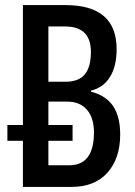

<svg xmlns="http://www.w3.org/2000/svg" viewBox="-20 -734 532 754"><path d="M70 0V-181H9V-243H70V-714H237Q438 -714 438 -541Q438 -474 412 -432Q386 -390 337 -378V-374Q396 -359 424 -317.5Q452 -276 452 -206Q452 -112 402 -56Q352 0 261 0ZM237 -413Q289 -413 313 -442Q337 -471 337 -530Q337 -630 236 -630H170V-413ZM252 -85Q349 -85 349 -214Q349 -271 321.5 -303Q294 -335 243 -335H170V-243H265V-181H170V-85Z"/></svg>

Font: Noto Sans ExtraCondensed Medium
Style: Regular
Weight: 500
Width: 2
Designer: Monotype Design Team
Foundry: Monotype Imaging Inc.
Version: Version 2.013; ttfautohint (v1.8.4.7-5d5b)